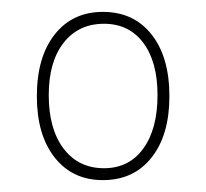

<svg xmlns="http://www.w3.org/2000/svg" viewBox="-20 -744 346 323"><path d="M153 -441Q102 -441 72 -479Q42 -517 42 -582Q42 -648 72 -686Q102 -724 153 -724Q205 -724 235 -686Q265 -648 265 -582Q265 -517 235 -479Q205 -441 153 -441ZM155 -461Q197 -461 221 -494Q245 -527 245 -584Q245 -640 221 -672Q197 -704 155 -704Q112 -704 87 -672Q62 -640 62 -584Q62 -527 87 -494Q112 -461 155 -461Z"/></svg>

Font: Noto Serif Display ExtraCondensed ExtraLight
Style: Regular
Weight: 200
Width: 2
Designer: Monotype Design Team
Foundry: Monotype Imaging Inc.
Version: Version 2.009